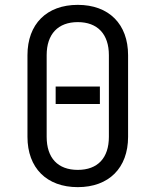

<svg xmlns="http://www.w3.org/2000/svg" viewBox="-20 -760 640 790"><path d="M300 10C428 10 507 -69 507 -197V-533C507 -661 428 -740 300 -740C172 -740 93 -661 93 -533V-197C93 -69 172 10 300 10ZM300 -61C218 -61 172 -110 172 -197V-533C172 -620 219 -669 300 -669C381 -669 428 -620 428 -533V-197C428 -110 382 -61 300 -61ZM209 -332H391V-404H209Z"/></svg>

Font: JetBrains Mono Light
Style: Regular
Weight: 336
Monospace: yes
Designer: Philipp Nurullin, Konstantin Bulenkov
Foundry: JetBrains
Version: Version 2.305